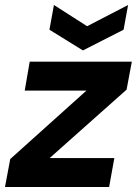

<svg xmlns="http://www.w3.org/2000/svg" viewBox="-32 -749 548 769"><path d="M-12 0 9 -112 314 -386H67L87 -502H496L475 -390L167 -116H426L405 0ZM481 -729 463 -630 300 -547 166 -630 184 -729 317 -644Z"/></svg>

Font: DM Sans 16pt ExtraBold
Style: Italic
Weight: 800
Italic angle: -10°
Version: Version 4.004;gftools[0.9.30]